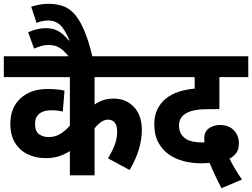

<svg xmlns="http://www.w3.org/2000/svg" viewBox="-20 -916 1317 1003"><path d="M767 -513H474V-370Q517 -401 573 -401Q638 -401 679.5 -357.5Q721 -314 721 -236Q721 -189 705.5 -136Q690 -83 657 -28L544 -89Q564 -121 578 -156Q592 -191 592 -227Q592 -261 579 -276Q566 -291 545 -291Q525 -291 506.5 -277.5Q488 -264 474 -245V0H345V-127Q317 -109 287.5 -99.5Q258 -90 218 -90Q167 -90 125 -110Q83 -130 58.5 -170Q34 -210 34 -270Q34 -353 87 -402Q140 -451 228 -451Q253 -451 277.5 -449Q302 -447 317 -442L308 -333Q281 -340 247 -340Q207 -340 185 -321.5Q163 -303 163 -270Q163 -229 184.5 -214.5Q206 -200 233 -200Q269 -200 296 -217Q323 -234 345 -260V-513H0V-622H767Z M344 -615Q320 -645 301.5 -659Q283 -673 267 -677Q251 -681 232 -681Q212 -681 194.5 -675.5Q177 -670 158 -662L127 -748Q178 -769 219 -769Q255 -769 282 -755Q309 -741 339 -705H343Q316 -768 291 -788.5Q266 -809 232 -809Q200 -809 171 -796L143 -881Q161 -887 185 -891.5Q209 -896 233 -896Q270 -896 302.5 -886.5Q335 -877 363.5 -848.5Q392 -820 417 -764Q442 -708 464 -615Z M1137 67Q1119 33 1102.5 -2.5Q1086 -38 1075 -65Q1053 -63 1028 -63Q984 -63 940.5 -74Q897 -85 862.5 -109Q828 -133 807 -172Q786 -211 786 -267Q786 -312 802 -344.5Q818 -377 844 -399Q873 -423 911.5 -436Q950 -449 997 -453V-513H753V-622H1277V-513H1126V-346H1079Q1028 -346 999 -340.5Q970 -335 950 -323Q915 -301 915 -260Q915 -220 943.5 -196Q972 -172 1037 -172Q1043 -172 1049 -173Q1047 -184 1047 -192Q1047 -229 1072 -246Q1097 -263 1128 -263Q1176 -263 1202 -235Q1228 -207 1228 -169Q1228 -135 1214 -116.5Q1200 -98 1179 -87Q1204 -36 1244 22Z"/></svg>

Font: Noto Sans SemiCondensed
Style: Bold Italic
Weight: 700
Width: 4
Italic angle: -12°
Designer: Monotype Design Team
Foundry: Monotype Imaging Inc.
Version: Version 2.013; ttfautohint (v1.8.4.7-5d5b)